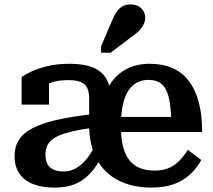

<svg xmlns="http://www.w3.org/2000/svg" viewBox="-20 -839 963 870"><path d="M401 -322 400 -260Q348 -253 311 -244.5Q274 -236 249.5 -225.5Q225 -215 211 -202Q197 -189 191.5 -173Q186 -157 186 -138Q186 -111 195.5 -94.5Q205 -78 223.5 -70Q242 -62 268 -62Q296 -62 321 -75Q346 -88 368.5 -114Q391 -140 411 -180L451 -149Q432 -110 410.5 -80Q389 -50 362.5 -29.5Q336 -9 303 1Q270 11 228 11Q170 11 129.5 -5Q89 -21 67.5 -53Q46 -85 46 -132Q46 -174 65.5 -205Q85 -236 127 -258Q169 -280 236.5 -295.5Q304 -311 401 -322ZM295 -550Q344 -550 379.5 -540.5Q415 -531 438 -511Q461 -491 472.5 -458.5Q484 -426 484 -379L384 -296V-394Q384 -423 375 -441Q366 -459 345.5 -467.5Q325 -476 290 -476Q238 -476 204 -462Q170 -448 156 -431Q151 -438 152 -446Q153 -454 159 -462Q165 -470 176 -475.5Q187 -481 202 -482V-365H78V-490Q93 -501 122.5 -515Q152 -529 195.5 -539.5Q239 -550 295 -550ZM681 -66Q721 -66 748 -79Q775 -92 795 -113Q815 -134 831 -160L892 -114Q871 -76 840 -47.5Q809 -19 766 -4Q723 11 666 11Q581 11 517.5 -21Q454 -53 419 -116.5Q384 -180 384 -271Q384 -299 389 -315Q394 -331 402 -341.5Q410 -352 421 -359Q432 -366 443 -375Q455 -416 473.5 -448.5Q492 -481 519 -503.5Q546 -526 580.5 -538Q615 -550 657 -550Q716 -550 760.5 -531Q805 -512 835 -473Q865 -434 880.5 -376.5Q896 -319 896 -241H468V-309H782L757 -281Q755 -338 749 -375.5Q743 -413 730.5 -435.5Q718 -458 698.5 -467.5Q679 -477 651 -477Q624 -477 601 -465Q578 -453 561.5 -428Q545 -403 536.5 -363Q528 -323 528 -266Q528 -211 538 -173Q548 -135 568 -111Q588 -87 616.5 -76.5Q645 -66 681 -66ZM487 -744Q496 -767 507.5 -784Q519 -801 534.5 -810Q550 -819 572 -819Q602 -819 620 -801.5Q638 -784 638 -759Q638 -743 630.5 -728Q623 -713 610.5 -700Q598 -687 580 -675L481 -600H438V-629Z"/></svg>

Font: Roboto Serif 20pt SemiBold
Style: Regular
Weight: 600
Version: Version 1.008